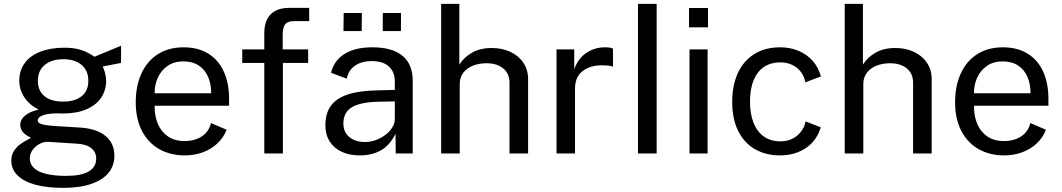

<svg xmlns="http://www.w3.org/2000/svg" viewBox="-20 -780 5400 976"><path d="M37.5 35.5Q37.5 7 52.2 -14.5Q67 -36 85 -48.5Q103 -61 125 -72.5Q134.5 -77.5 137.5 -79.5Q134.5 -81.5 119 -90Q103.5 -98.5 93.2 -113Q83 -127.5 83 -146Q83 -172 107 -192.2Q131 -212.5 176.5 -223Q130 -246 104 -285.2Q78 -324.5 78 -370Q78 -421 105.5 -459Q133 -497 185 -517.2Q237 -537.5 308 -537.5Q357 -537.5 392.2 -526Q427.5 -514.5 460 -491.5L595.5 -547.5L595 -460L502 -442Q510 -425.5 514.8 -406.2Q519.5 -387 519.5 -370Q519.5 -322 494.8 -284.2Q470 -246.5 420.2 -224.8Q370.5 -203 299 -203Q284.5 -203 267.5 -204Q217 -202.5 194.5 -192.5Q172 -182.5 172 -168.5Q172 -158.5 181.8 -153Q191.5 -147.5 212.5 -144.2Q233.5 -141 273.5 -138.5L388.5 -131.5Q471.5 -126 516.5 -88.8Q561.5 -51.5 561.5 12Q561.5 61 532.5 97.5Q503.5 134 445 154.5Q386.5 175 301 175Q218 175 159 158.8Q100 142.5 68.8 111.2Q37.5 80 37.5 35.5ZM317.5 114Q391.5 114 430.2 92Q469 70 469 26Q469 -6.5 444.5 -26.5Q420 -46.5 373 -49.5L224.5 -59Q204.5 -60.5 182.5 -49.2Q160.5 -38 146 -18.2Q131.5 1.5 131.5 25Q131.5 68 177.8 91Q224 114 317.5 114ZM302 -263.5Q360.5 -263.5 394.8 -290.8Q429 -318 429 -369Q429 -421.5 394.5 -450.2Q360 -479 302 -479Q243 -479 207.8 -450.2Q172.5 -421.5 172.5 -369Q172.5 -318.5 206.2 -291Q240 -263.5 302 -263.5Z M913 -539.5Q986.5 -539.5 1038.5 -507.5Q1090.5 -475.5 1117.5 -416.5Q1144.5 -357.5 1144.5 -277V-242.5H766Q765.5 -191 782.5 -150.5Q799.5 -110 833.8 -86.5Q868 -63 918 -63Q970 -63 1006 -86.8Q1042 -110.5 1052.5 -154.5L1132 -120.5Q1116 -79 1083.5 -49.5Q1051 -20 1008.8 -5Q966.5 10 920 10Q846 10 789.2 -22.2Q732.5 -54.5 701.2 -115.5Q670 -176.5 670 -259.5Q670 -343 698.8 -406.2Q727.5 -469.5 782.5 -504.5Q837.5 -539.5 913 -539.5ZM1053.5 -306Q1053.5 -353 1037.8 -389.5Q1022 -426 990.2 -447Q958.5 -468 912 -468Q864.5 -468 831.5 -444.8Q798.5 -421.5 782 -384.5Q765.5 -347.5 766 -306Z M1546.5 -460H1418V0H1323.5V-460H1211.5V-529H1323.5V-611Q1323.5 -674.5 1355.8 -707.2Q1388 -740 1452 -740H1551.5L1552 -672.5H1473Q1441.5 -672.5 1429.2 -656Q1417 -639.5 1417 -603V-529H1546.5Z M1892.5 -320.5 1987 -323V-364.5Q1987 -414 1957.2 -441.8Q1927.5 -469.5 1869 -469.5Q1820 -469.5 1786 -447.2Q1752 -425 1742.5 -380L1663 -410Q1677.5 -472.5 1731.5 -506Q1785.5 -539.5 1872 -539.5Q1974.5 -539.5 2026.2 -496.2Q2078 -453 2078 -369.5V0H1991.5L1990.5 -99.5Q1961 -40.5 1915.2 -15.2Q1869.5 10 1808.5 10Q1757 10 1717.5 -8.2Q1678 -26.5 1656 -61Q1634 -95.5 1634 -143Q1634 -202.5 1661 -240.8Q1688 -279 1745 -298.8Q1802 -318.5 1892.5 -320.5ZM1836.5 -58Q1871.5 -58 1906.8 -74.8Q1942 -91.5 1964.5 -118.5Q1987 -145.5 1987 -174V-264.5L1908.5 -263Q1815 -261.5 1770.2 -235.8Q1725.5 -210 1725.5 -152Q1725.5 -108 1756.2 -83Q1787 -58 1836.5 -58ZM1926 -714H2018.5L2018 -622H1925.5ZM1727 -714H1819.5L1818.5 -622H1726Z M2222.5 -760.5H2315V-451.5Q2337.5 -488 2379 -512Q2420.5 -536 2480 -536Q2532 -536 2574 -516.5Q2616 -497 2640.2 -461.2Q2664.5 -425.5 2664.5 -378.5V0H2570V-359.5Q2570 -406 2538 -432.2Q2506 -458.5 2453 -458.5Q2416 -458.5 2385 -446.5Q2354 -434.5 2335.5 -410.8Q2317 -387 2317 -353V0H2222.5Z M2809 -529H2899V-427.5Q2918 -482.5 2960.5 -511Q3003 -539.5 3055.5 -539.5Q3084 -539.5 3096 -532.5V-441Q3089 -444 3077.2 -445.8Q3065.5 -447.5 3056 -447.5Q3050.5 -448 3039.5 -448Q2978.5 -448 2940.8 -418Q2903 -388 2903 -329V0H2809Z M3223 -760.5H3318V0H3223Z M3577 0H3485V-529H3577ZM3482.5 -739.5H3579V-641H3482.5Z M3945.5 -539.5Q3996.5 -539.5 4039 -521.8Q4081.5 -504 4111 -470.8Q4140.5 -437.5 4153 -391.5L4074 -361.5Q4069 -390 4052.2 -413Q4035.5 -436 4008.2 -449.5Q3981 -463 3946 -463Q3900 -463 3865.5 -441Q3831 -419 3811.8 -374.2Q3792.5 -329.5 3792.5 -263.5Q3792.5 -202 3810.2 -156.5Q3828 -111 3862.8 -86.2Q3897.5 -61.5 3947.5 -61.5Q3982 -61.5 4009.2 -75.5Q4036.5 -89.5 4053.2 -112.8Q4070 -136 4075 -163L4152 -133Q4139.5 -88.5 4110 -56.2Q4080.5 -24 4038 -7Q3995.5 10 3945.5 10Q3873 10 3818 -21.5Q3763 -53 3732.5 -114.2Q3702 -175.5 3702 -262.5Q3702 -345.5 3730.5 -408Q3759 -470.5 3814 -505Q3869 -539.5 3945.5 -539.5Z M4274 -760.5H4366.5V-451.5Q4389 -488 4430.5 -512Q4472 -536 4531.5 -536Q4583.5 -536 4625.5 -516.5Q4667.5 -497 4691.8 -461.2Q4716 -425.5 4716 -378.5V0H4621.5V-359.5Q4621.5 -406 4589.5 -432.2Q4557.5 -458.5 4504.5 -458.5Q4467.5 -458.5 4436.5 -446.5Q4405.5 -434.5 4387 -410.8Q4368.5 -387 4368.5 -353V0H4274Z M5078 -539.5Q5151.5 -539.5 5203.5 -507.5Q5255.5 -475.5 5282.5 -416.5Q5309.5 -357.5 5309.5 -277V-242.5H4931Q4930.5 -191 4947.5 -150.5Q4964.5 -110 4998.8 -86.5Q5033 -63 5083 -63Q5135 -63 5171 -86.8Q5207 -110.5 5217.5 -154.5L5297 -120.5Q5281 -79 5248.5 -49.5Q5216 -20 5173.8 -5Q5131.5 10 5085 10Q5011 10 4954.2 -22.2Q4897.5 -54.5 4866.2 -115.5Q4835 -176.5 4835 -259.5Q4835 -343 4863.8 -406.2Q4892.5 -469.5 4947.5 -504.5Q5002.5 -539.5 5078 -539.5ZM5218.5 -306Q5218.5 -353 5202.8 -389.5Q5187 -426 5155.2 -447Q5123.5 -468 5077 -468Q5029.5 -468 4996.5 -444.8Q4963.5 -421.5 4947 -384.5Q4930.5 -347.5 4931 -306Z"/></svg>

Font: 1883 Sans
Style: Regular
Weight: 400
Designer: 1883 Sans project is a fork of Public Sans.
Version: Version 1.009